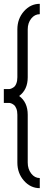

<svg xmlns="http://www.w3.org/2000/svg" viewBox="-20 -770 254 1004"><path d="M70.8 80.1V-169.9Q70.8 -189 65.4 -202.4Q60.1 -215.8 52.2 -221.7Q44.4 -227.5 38.1 -229.7Q31.7 -231.9 26.9 -231.9H0V-304.2H26.9Q31.7 -304.2 37.8 -306.4Q43.9 -308.6 52 -314.2Q60.1 -319.8 65.4 -333.5Q70.8 -347.2 70.8 -366.2V-616.2Q70.8 -671.9 105.2 -710.9Q139.6 -750 188 -750V-695.8Q161.6 -695.8 143.3 -672.9Q125 -649.9 125 -616.2V-366.2Q125 -300.8 80.1 -268.1Q125 -235.4 125 -169.9V80.1Q125 113.8 143.3 137.5Q161.6 161.1 188 161.1V213.9Q139.6 213.9 105.2 174.8Q70.8 135.7 70.8 80.1Z"/></svg>

Font: Rawengulk
Style: Demibold
Weight: 600
Version: Version 0.92